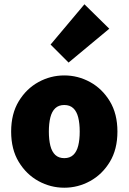

<svg xmlns="http://www.w3.org/2000/svg" viewBox="-20 -864 600 896"><path d="M280 12Q216 12 159.5 -19Q103 -50 67.5 -108.5Q32 -167 32 -250Q32 -333 67.5 -391.5Q103 -450 159.5 -481Q216 -512 280 -512Q344 -512 400.5 -481Q457 -450 492.5 -391.5Q528 -333 528 -250Q528 -167 492.5 -108.5Q457 -50 400.5 -19Q344 12 280 12ZM280 -126Q306 -126 322 -141Q338 -156 345 -184Q352 -212 352 -250Q352 -288 345 -316Q338 -344 322 -359Q306 -374 280 -374Q254 -374 238 -359Q222 -344 215 -316Q208 -288 208 -250Q208 -212 215 -184Q222 -156 238 -141Q254 -126 280 -126ZM300 -572 216 -656 374 -844 490 -730Z"/></svg>

Font: Assistant ExtraLight ExtraBold
Style: Regular
Weight: 800
Version: Version 3.000